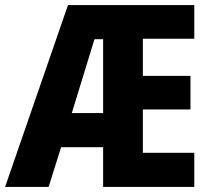

<svg xmlns="http://www.w3.org/2000/svg" viewBox="-23 -734 828 754"><path d="M740 0H382V-156H217L168 0H-3L244 -714H740V-582H538V-436H725V-304H538V-134H740ZM259 -290H382V-580H348Z"/></svg>

Font: Noto Sans Ethiopic Condensed ExtraBold
Style: Regular
Weight: 800
Width: 3
Designer: Monotype Design Team
Foundry: Monotype Imaging Inc.
Version: Version 2.102; ttfautohint (v1.8.4.7-5d5b)